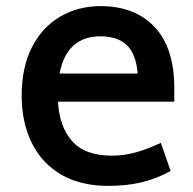

<svg xmlns="http://www.w3.org/2000/svg" viewBox="-20 -592 631 629"><path d="M347 -82Q386 -82 424 -92.5Q462 -103 507 -124L539 -32Q492 -6 443 5.5Q394 17 335 17Q244 17 180.5 -20Q117 -57 84 -124Q51 -191 51 -279Q51 -372 85 -438Q119 -504 178 -538Q237 -572 309 -572Q422 -572 486.5 -503.5Q551 -435 551 -304V-259H170Q174 -178 216 -130Q258 -82 347 -82ZM175 -351H431Q426 -414 396 -443.5Q366 -473 309 -473Q199 -473 175 -351Z"/></svg>

Font: Biryani SemiBold
Style: Regular
Weight: 600
Designer: Dan Reynolds and Mathieu Réguer
Foundry: Dan Reynolds and Mathieu Réguer
Version: Version 1.004; ttfautohint (v1.1) -l 5 -r 5 -G 72 -x 0 -D la